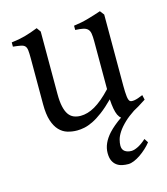

<svg xmlns="http://www.w3.org/2000/svg" viewBox="-104 -550 738 849"><g transform="rotate(-15 265.0 -126.0)"><path d="M487.8 146Q477.5 159.2 463.6 171.9Q449.7 184.6 435.1 194.6Q420.4 204.6 405.8 210.7Q391.1 216.8 378.9 216.8Q364.7 216.8 351.1 213.9Q337.4 210.9 326.7 203.1Q315.9 195.3 309.3 181.6Q302.7 168 302.7 146Q302.7 102.1 340.8 60.1Q364.3 34.7 400.9 9.8Q393.1 4.4 387.2 -7.8Q376.5 -30.8 373.5 -81.1Q343.3 -50.8 318.1 -32Q293 -13.2 271.7 -2.9Q250.5 7.3 232.7 11Q214.8 14.6 199.2 14.6Q176.3 14.6 155.3 8.3Q134.3 2 118.2 -14.9Q102.1 -31.7 92.5 -61Q83 -90.3 83 -136.2V-347.2Q83 -370.6 81.5 -383.5Q80.1 -396.5 74 -403.1Q67.9 -409.7 55.2 -412.1Q42.5 -414.6 20 -417V-436.5Q37.6 -438.5 53 -441.4Q68.4 -444.3 82.8 -448.2Q97.2 -452.1 111.8 -457.3Q126.5 -462.4 142.6 -468.8L156.2 -449.7V-163.1Q156.2 -128.9 161.4 -106Q166.5 -83 176 -69.3Q185.5 -55.7 199.5 -49.8Q213.4 -43.9 231 -43.9Q246.6 -43.9 262.9 -48.6Q279.3 -53.2 296.6 -63.2Q314 -73.2 333 -89.1Q352.1 -105 373.5 -127.9V-347.2Q373.5 -369.1 371.3 -382.3Q369.1 -395.5 361.8 -402.8Q354.5 -410.2 341.1 -413.1Q327.6 -416 305.2 -417V-436.5Q340.3 -440.9 372.6 -450.2Q404.8 -459.5 432.1 -468.8L446.8 -449.7V-124Q446.8 -93.8 449 -74.7Q451.2 -55.7 458 -50.8Q463.9 -46.9 478 -49.1Q492.2 -51.3 517.1 -62L522 -40Q503.9 -28.3 487.3 -18.1Q475.1 -10.7 463.9 -4.9Q436.5 13.2 418.5 30.3Q397 50.8 385.3 68.8Q373.5 86.9 369.6 102.1Q365.7 117.2 365.7 128.9Q365.7 147 377.4 155.5Q389.2 164.1 407.7 164.1Q419.9 164.1 437.7 155.3Q455.6 146.5 476.1 127.9Z"/></g></svg>

Font: Gentium Unicode
Style: Regular
Weight: 400
Version: Version 1.009